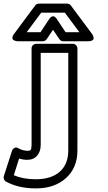

<svg xmlns="http://www.w3.org/2000/svg" viewBox="-247 -810 592 1057"><path d="M-226.1 160.2 -181.2 21Q-179.7 16.1 -176.3 11.5Q-172.9 6.8 -164.6 3.2Q-156.2 -0.5 -145 6.8Q-119.1 20 -98.1 20Q-83.5 21 -78.4 15.1Q-73.2 9.3 -73.2 -12.2V-543.9Q-73.2 -554.7 -65.2 -561.8Q-57.1 -568.8 -47.9 -568.8H153.8Q164.6 -568.8 171.9 -561Q179.2 -553.2 179.2 -543.9V18.1Q179.2 114.3 115.5 171.1Q51.8 228 -51.8 227.1Q-144 227.1 -213.9 189.9Q-221.7 185.5 -225.1 176.8Q-228.5 168 -226.1 160.2ZM-170.9 154.8Q-119.1 176.8 -51.8 176.8Q34.7 177.2 81.8 135.5Q128.9 93.8 128.9 18.1V-519H-22.9V-12.2Q-22.9 24.4 -43 47.4Q-63 70.3 -98.1 69.8Q-119.6 69.8 -142.1 63ZM-169.9 -623 -53.2 -779.8Q-45.9 -790 -33.2 -790H123Q134.8 -790 143.1 -779.8L259.8 -623Q260.7 -621.6 262.5 -618.9Q264.2 -616.2 266.6 -609.1Q269 -602.1 268.3 -596.9Q267.6 -591.8 260.7 -587.4Q253.9 -583 240.2 -583H101.1Q87.4 -583 80.1 -594.2L44.9 -646L9.8 -594.2Q2 -583 -11.2 -583H-149.9Q-151.9 -583 -155 -583.3Q-158.2 -583.5 -165 -585.9Q-171.9 -588.4 -175.5 -592Q-179.2 -595.7 -178.7 -604Q-178.2 -612.3 -169.9 -623ZM-100.1 -632.8H-23.9L23.9 -705.1Q30.3 -714.8 37.1 -718.3Q43.9 -721.7 48.8 -720Q53.7 -718.3 57.6 -715.1Q61.5 -711.9 63.5 -708.5L65.9 -705.1L113.8 -632.8H189.9L109.9 -740.2H-20Z"/></svg>

Font: Trueno ExtraBold Outline
Style: Regular
Weight: 800
Width: 6
Designer: Julieta Ulanovsky
Foundry: Julieta Ulanovsky
Version: Version 3.001b | FøM Fix